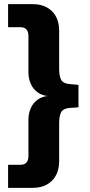

<svg xmlns="http://www.w3.org/2000/svg" viewBox="-20 -725 434 925"><path d="M19 180V69H77Q97 69 107 58.5Q117 48 117 26V-148Q117 -179 128.5 -204.5Q140 -230 162 -245.5Q184 -261 214 -263V-262Q184 -264 162 -279.5Q140 -295 128.5 -320.5Q117 -346 117 -377V-551Q117 -573 107 -583.5Q97 -594 77 -594H19V-705H137Q196 -705 230.5 -671Q265 -637 265 -575V-396Q265 -356 275.5 -339Q286 -322 316 -320L358 -316V-208L316 -205Q286 -203 275.5 -186Q265 -169 265 -129V50Q265 111 230.5 145.5Q196 180 137 180Z"/></svg>

Font: Nunito Sans 10pt SemiCondensed ExtraBold
Style: Regular
Weight: 800
Width: 4
Designer: Vernon Adams
Foundry: Vernon Adams
Version: Version 3.101;gftools[0.9.27]